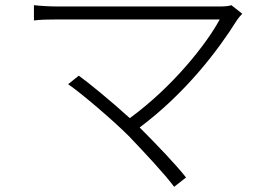

<svg xmlns="http://www.w3.org/2000/svg" viewBox="-20 -689 1040 741"><path d="M873 -669C862 -665 846 -664 826 -664H205C170 -664 139 -666 111 -669V-610C130 -613 166 -614 205 -614H828C778 -521 649 -356 481 -233C412 -296 318 -373 284 -397L243 -364C293 -330 415 -226 477 -164C538 -100 617 -16 652 32L698 -4C659 -54 581 -135 519 -197C699 -332 823 -497 895 -612C900 -619 907 -628 915 -636Z"/></svg>

Font: Spoqa Han Sans Neo Light
Style: Regular
Weight: 300
Designer: [Spoqa Han Sans Neo] Dong-huui Kim ___ Younghwa Kang ___ Yujin Lee ___ [Noto Sans] Ryoko NISHIZUKA ____ (kana & ideograp
Foundry: Spoqa (http://www.spoqa-han-sans.com)
Version: Version 1.100;hotconv 1.0.109;makeotfexe 2.5.65596